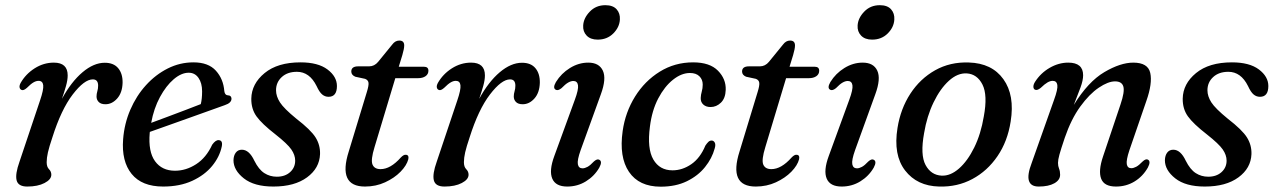

<svg xmlns="http://www.w3.org/2000/svg" viewBox="-20 -692 4790 722"><path d="M62 -353.5Q55.5 -355.5 53.8 -362.5Q52 -369.5 57.5 -380Q76.5 -413.5 110.2 -435Q144 -456.5 182.5 -456.5Q234.5 -456.5 234.5 -408.5Q234.5 -391 228.2 -368.8Q222 -346.5 213 -320.5Q248 -384.5 290.2 -420.2Q332.5 -456 374 -456Q407.5 -456 424.5 -435.5Q441.5 -415 441 -381Q440 -343.5 420.8 -321.8Q401.5 -300 376.5 -300Q359.5 -300 351.2 -308.5Q343 -317 343 -329Q343 -339 346 -348.8Q349 -358.5 349 -370Q349 -393.5 329 -393.5Q297 -393.5 253.5 -336.8Q210 -280 177 -175.5Q165 -140 160.2 -119Q155.5 -98 155.5 -82Q155.5 -64.5 164.2 -55.8Q173 -47 173 -35Q173 -17 147.5 -3.8Q122 9.5 82.5 9.5Q48.5 9.5 42.5 -13.8Q36.5 -37 53.5 -84.5L130.5 -314Q144.5 -355 142.5 -371.5Q140.5 -388 125 -388Q116 -388 106 -382.2Q96 -376.5 81 -361.5Q69 -351 62 -353.5Z M814 -141.5Q806 -102.5 777.8 -68Q749.5 -33.5 702.8 -12Q656 9.5 593.5 9.5Q513.5 9.5 475 -38Q436.5 -85.5 443 -168.5Q447.5 -227 470 -279.2Q492.5 -331.5 528.8 -371.5Q565 -411.5 610.8 -434.5Q656.5 -457.5 707.5 -457.5Q763.5 -457.5 791.8 -426.2Q820 -395 823.5 -349.5Q825.5 -334 837 -333.5Q849.5 -333.5 850.5 -321.5Q851 -305 825 -296.5Q803.5 -289 767.8 -276Q732 -263 691 -248.5Q650 -234 611 -220Q572 -206 543.5 -196Q543.5 -194 543 -192Q537 -121.5 563 -85.8Q589 -50 638 -50Q679.5 -50 717.5 -74.5Q755.5 -99 778 -148Q791 -166 802.5 -165Q818.5 -164 814 -141.5ZM689.5 -418.5Q662 -418.5 633.2 -394Q604.5 -369.5 581.5 -327Q558.5 -284.5 548.5 -230Q575.5 -240 609.8 -252.8Q644 -265.5 677.2 -278.2Q710.5 -291 735 -300.5Q740 -319.5 740 -348.5Q740 -379.5 726.5 -399Q713 -418.5 689.5 -418.5Z M1021 -27.5Q1052 -27.5 1071 -44.8Q1090 -62 1090 -88Q1090 -109 1075.5 -130Q1061 -151 1016 -186.5Q964.5 -226.5 944.5 -254.5Q924.5 -282.5 925 -321Q926 -377 975 -417.2Q1024 -457.5 1110 -457.5Q1176 -457.5 1211.5 -430.8Q1247 -404 1247 -368.5Q1247 -328 1215.5 -328Q1202 -328 1191.5 -336.8Q1181 -345.5 1170.5 -368.5Q1144 -422 1096.5 -422Q1061 -422 1039.5 -402.2Q1018 -382.5 1018 -352.5Q1018 -330 1032.8 -307Q1047.5 -284 1094 -246Q1149 -203.5 1166.8 -175Q1184.5 -146.5 1183.5 -112.5Q1181.5 -59.5 1134.5 -25Q1087.5 9.5 1008 9.5Q936 9.5 897 -21.2Q858 -52 858 -89.5Q858.5 -107.5 866.8 -118.2Q875 -129 889.5 -129Q917 -129 936.5 -87.5Q953 -54.5 974 -41Q995 -27.5 1021 -27.5Z M1353 -395.5 1316 -403.5Q1301 -410 1301 -423Q1301 -442.5 1327 -442.5H1368Q1388 -442.5 1402 -459.5L1455 -524.5Q1466 -539.5 1481.5 -539.5Q1500 -539.5 1500 -521Q1500 -509 1493 -485L1479.5 -441H1574.5Q1591 -441 1591 -426Q1591 -413 1580.2 -405.5Q1569.5 -398 1552 -398H1466.5L1388.5 -139Q1373.5 -90.5 1380.8 -73.2Q1388 -56 1411 -56Q1448.5 -56 1487 -99.5Q1498 -111 1506 -110Q1518.5 -109.5 1515.5 -93.5Q1509.5 -70 1486.2 -46.2Q1463 -22.5 1428.2 -6.5Q1393.5 9.5 1352.5 9.5Q1249.5 9.5 1291.5 -122.5L1359.5 -346Q1367 -370 1365.8 -380.5Q1364.5 -391 1353 -395.5Z M1631 -353.5Q1624.5 -355.5 1622.8 -362.5Q1621 -369.5 1626.5 -380Q1645.5 -413.5 1679.2 -435Q1713 -456.5 1751.5 -456.5Q1803.5 -456.5 1803.5 -408.5Q1803.5 -391 1797.2 -368.8Q1791 -346.5 1782 -320.5Q1817 -384.5 1859.2 -420.2Q1901.5 -456 1943 -456Q1976.5 -456 1993.5 -435.5Q2010.5 -415 2010 -381Q2009 -343.5 1989.8 -321.8Q1970.5 -300 1945.5 -300Q1928.5 -300 1920.2 -308.5Q1912 -317 1912 -329Q1912 -339 1915 -348.8Q1918 -358.5 1918 -370Q1918 -393.5 1898 -393.5Q1866 -393.5 1822.5 -336.8Q1779 -280 1746 -175.5Q1734 -140 1729.2 -119Q1724.5 -98 1724.5 -82Q1724.5 -64.5 1733.2 -55.8Q1742 -47 1742 -35Q1742 -17 1716.5 -3.8Q1691 9.5 1651.5 9.5Q1617.5 9.5 1611.5 -13.8Q1605.5 -37 1622.5 -84.5L1699.5 -314Q1713.5 -355 1711.5 -371.5Q1709.5 -388 1694 -388Q1685 -388 1675 -382.2Q1665 -376.5 1650 -361.5Q1638 -351 1631 -353.5Z M2227.5 -543Q2200.5 -543 2186 -558.2Q2171.5 -573.5 2173 -596Q2174.5 -624 2197.8 -648.2Q2221 -672.5 2256.5 -672.5Q2285 -672.5 2298.8 -657Q2312.5 -641.5 2311 -618.5Q2309.5 -589.5 2286.2 -566.2Q2263 -543 2227.5 -543ZM2163.5 -127.5Q2150 -89.5 2153 -74.2Q2156 -59 2170.5 -59Q2179 -59 2189.2 -64.5Q2199.5 -70 2213.5 -85Q2225.5 -95.5 2233 -91.5Q2246.5 -85.5 2233.5 -61.5Q2215 -29.5 2183.2 -10Q2151.5 9.5 2113 9.5Q2069.5 9.5 2056.8 -20.2Q2044 -50 2064.5 -105.5L2141.5 -316.5Q2156 -355.5 2153.5 -371.5Q2151 -387.5 2136 -387.5Q2127 -387.5 2116.5 -381.5Q2106 -375.5 2091.5 -360.5Q2079 -350.5 2071 -354Q2057 -360 2070.5 -383.5Q2090.5 -416 2123.2 -436.2Q2156 -456.5 2192 -456.5Q2233 -456.5 2247 -426.2Q2261 -396 2239.5 -337.5Z M2574.5 -417.5Q2542.5 -417.5 2510.8 -392.2Q2479 -367 2455.2 -321.8Q2431.5 -276.5 2424 -216Q2413 -133 2436.8 -92.2Q2460.5 -51.5 2509 -51.5Q2546 -51.5 2579.5 -74.5Q2613 -97.5 2632.5 -144.5Q2638.5 -153.5 2643.8 -158.5Q2649 -163.5 2656 -163.5Q2663.5 -163.5 2667.8 -155.8Q2672 -148 2667.5 -133.5Q2657.5 -96.5 2631.2 -63.8Q2605 -31 2563 -10.5Q2521 10 2464.5 10Q2383 10 2345.2 -45.8Q2307.5 -101.5 2321.5 -199.5Q2331.5 -270 2368 -328.8Q2404.5 -387.5 2461 -422.5Q2517.5 -457.5 2586.5 -457.5Q2649 -457.5 2679.8 -426.2Q2710.5 -395 2709 -354Q2708 -322.5 2691 -306Q2674 -289.5 2652 -289.5Q2635 -289.5 2624.8 -298.8Q2614.5 -308 2615 -323.5Q2615.5 -336 2619 -348Q2622.5 -360 2622.5 -374Q2622.5 -393 2610 -405.2Q2597.5 -417.5 2574.5 -417.5Z M2822.5 -395.5 2785.5 -403.5Q2770.5 -410 2770.5 -423Q2770.5 -442.5 2796.5 -442.5H2837.5Q2857.5 -442.5 2871.5 -459.5L2924.5 -524.5Q2935.5 -539.5 2951 -539.5Q2969.5 -539.5 2969.5 -521Q2969.5 -509 2962.5 -485L2949 -441H3044Q3060.5 -441 3060.5 -426Q3060.5 -413 3049.8 -405.5Q3039 -398 3021.5 -398H2936L2858 -139Q2843 -90.5 2850.2 -73.2Q2857.5 -56 2880.5 -56Q2918 -56 2956.5 -99.5Q2967.5 -111 2975.5 -110Q2988 -109.5 2985 -93.5Q2979 -70 2955.8 -46.2Q2932.5 -22.5 2897.8 -6.5Q2863 9.5 2822 9.5Q2719 9.5 2761 -122.5L2829 -346Q2836.5 -370 2835.2 -380.5Q2834 -391 2822.5 -395.5Z M3259.5 -543Q3232.5 -543 3218 -558.2Q3203.5 -573.5 3205 -596Q3206.5 -624 3229.8 -648.2Q3253 -672.5 3288.5 -672.5Q3317 -672.5 3330.8 -657Q3344.5 -641.5 3343 -618.5Q3341.5 -589.5 3318.2 -566.2Q3295 -543 3259.5 -543ZM3195.5 -127.5Q3182 -89.5 3185 -74.2Q3188 -59 3202.5 -59Q3211 -59 3221.2 -64.5Q3231.5 -70 3245.5 -85Q3257.5 -95.5 3265 -91.5Q3278.5 -85.5 3265.5 -61.5Q3247 -29.5 3215.2 -10Q3183.5 9.5 3145 9.5Q3101.5 9.5 3088.8 -20.2Q3076 -50 3096.5 -105.5L3173.5 -316.5Q3188 -355.5 3185.5 -371.5Q3183 -387.5 3168 -387.5Q3159 -387.5 3148.5 -381.5Q3138 -375.5 3123.5 -360.5Q3111 -350.5 3103 -354Q3089 -360 3102.5 -383.5Q3122.5 -416 3155.2 -436.2Q3188 -456.5 3224 -456.5Q3265 -456.5 3279 -426.2Q3293 -396 3271.5 -337.5Z M3623 -457Q3710 -454.5 3753.2 -394.2Q3796.5 -334 3780.5 -235Q3769 -160.5 3731 -104.8Q3693 -49 3636.5 -18.8Q3580 11.5 3511.5 9.5Q3428.5 7.5 3383.5 -51Q3338.5 -109.5 3355 -211Q3366.5 -283 3403.2 -339.5Q3440 -396 3496.5 -427.8Q3553 -459.5 3623 -457ZM3521 -31.5Q3554 -30 3586.2 -58.2Q3618.5 -86.5 3643.5 -137.2Q3668.5 -188 3679.5 -254Q3694.5 -334.5 3674.5 -374Q3654.5 -413.5 3615.5 -416Q3581 -418 3548.2 -388.2Q3515.5 -358.5 3490.5 -306.8Q3465.5 -255 3455 -191.5Q3440 -109.5 3460.5 -71.5Q3481 -33.5 3521 -31.5Z M3872.5 -354.5Q3866.5 -357 3866 -365.2Q3865.5 -373.5 3872 -384Q3893 -417 3927 -436.8Q3961 -456.5 3997 -456.5Q4053 -456.5 4053 -409Q4053 -390 4043.2 -363.2Q4033.5 -336.5 4018 -297.5Q4072 -385 4132.8 -420.8Q4193.5 -456.5 4241.5 -456.5Q4297 -456.5 4305.5 -417.5Q4314 -378.5 4291 -313L4227 -127Q4214.5 -89.5 4217.2 -74.5Q4220 -59.5 4234 -59.5Q4242.5 -59.5 4252.5 -64.8Q4262.5 -70 4277 -85Q4288.5 -95.5 4296 -92Q4309 -86 4296.5 -62Q4277.5 -28.5 4246.2 -9.5Q4215 9.5 4176.5 9.5Q4132 9.5 4120.8 -20Q4109.5 -49.5 4128 -104L4193.5 -299Q4210 -347.5 4204.2 -366.8Q4198.5 -386 4173 -386Q4147 -386 4111.8 -362.2Q4076.5 -338.5 4042.2 -291.2Q4008 -244 3984 -174Q3969 -129.5 3963.8 -110.2Q3958.5 -91 3958.5 -79.5Q3958.5 -67.5 3962.5 -57.8Q3966.5 -48 3966.5 -35Q3966.5 -15 3944.8 -2.8Q3923 9.5 3886 9.5Q3825.5 9.5 3859.5 -79L3943.5 -316Q3958.5 -357 3956 -372.5Q3953.5 -388 3938.5 -388Q3929.5 -388 3919 -382Q3908.5 -376 3893.5 -361.5Q3880.5 -351 3872.5 -354.5Z M4523.5 -27.5Q4554.5 -27.5 4573.5 -44.8Q4592.5 -62 4592.5 -88Q4592.5 -109 4578 -130Q4563.5 -151 4518.5 -186.5Q4467 -226.5 4447 -254.5Q4427 -282.5 4427.5 -321Q4428.5 -377 4477.5 -417.2Q4526.5 -457.5 4612.5 -457.5Q4678.5 -457.5 4714 -430.8Q4749.5 -404 4749.5 -368.5Q4749.5 -328 4718 -328Q4704.5 -328 4694 -336.8Q4683.5 -345.5 4673 -368.5Q4646.5 -422 4599 -422Q4563.5 -422 4542 -402.2Q4520.5 -382.5 4520.5 -352.5Q4520.5 -330 4535.2 -307Q4550 -284 4596.5 -246Q4651.5 -203.5 4669.2 -175Q4687 -146.5 4686 -112.5Q4684 -59.5 4637 -25Q4590 9.5 4510.5 9.5Q4438.5 9.5 4399.5 -21.2Q4360.5 -52 4360.5 -89.5Q4361 -107.5 4369.2 -118.2Q4377.5 -129 4392 -129Q4419.5 -129 4439 -87.5Q4455.5 -54.5 4476.5 -41Q4497.5 -27.5 4523.5 -27.5Z"/></svg>

Font: Fraunces 72pt Soft
Style: Italic
Weight: 400
Italic angle: -16°
Version: Version 1.000;[b76b70a41]